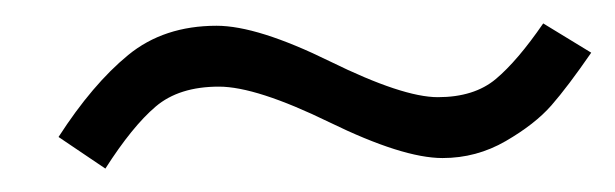

<svg xmlns="http://www.w3.org/2000/svg" viewBox="-20 -365 525 164"><path d="M444 -345 485 -320Q465 -291 451 -275Q437 -259 412 -244.5Q387 -230 358 -230Q324 -230 261.5 -260.5Q199 -291 167 -291Q133 -291 113 -274Q93 -257 70 -221L30 -248Q59 -293 89.5 -318Q120 -343 165 -343Q200 -343 262 -312.5Q324 -282 354 -282Q385 -282 403.5 -297.5Q422 -313 444 -345Z"/></svg>

Font: Libre Bodoni
Style: Italic
Weight: 400
Italic angle: -13°
Designer: Pablo Impallari, Rodrigo Fuenzalida
Foundry: Pablo Impallari, Rodrigo Fuenzalida
Version: Version 1.001